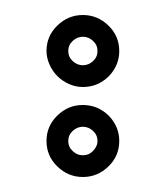

<svg xmlns="http://www.w3.org/2000/svg" viewBox="-20 -428 221 256"><path d="M90 -312Q81 -312 72 -316Q63 -320 56.5 -326.5Q50 -333 46 -342Q42 -351 42 -360Q42 -380 56.5 -394Q71 -408 90.5 -408Q110 -408 124.5 -394Q139 -380 139 -360Q139 -347 132.5 -336Q126 -325 115 -318.5Q104 -312 90 -312ZM104 -373.5Q98 -379 90.5 -379Q83 -379 77 -373.5Q71 -368 71 -360Q71 -352 77 -346.5Q83 -341 90.5 -341Q98 -341 104 -346.5Q110 -352 110 -360Q110 -368 104 -373.5ZM90 -288Q104 -288 115 -281.5Q126 -275 132.5 -264Q139 -253 139 -240Q139 -220 124.5 -206Q110 -192 90.5 -192Q71 -192 56.5 -206Q42 -220 42 -240Q42 -260 56.5 -274Q71 -288 90 -288ZM90 -221Q96 -221 100 -223.5Q104 -226 107 -230.5Q110 -235 110 -240Q110 -248 104 -253.5Q98 -259 90.5 -259Q83 -259 77 -253.5Q71 -248 71 -240Q71 -232 77 -226.5Q83 -221 90 -221Z"/></svg>

Font: Soda Fountain
Style: InlineOblique
Weight: 400
Version: Version 1.0